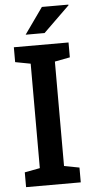

<svg xmlns="http://www.w3.org/2000/svg" viewBox="-60 -937 464 972"><g transform="rotate(-5 171.5 -451.0)"><path d="M32.2 0V-75.2L109.9 -89.8V-620.6L32.2 -635.3V-710.9H310.1V-635.3L232.9 -620.6V-89.8L310.1 -75.2V0ZM97.2 -769 191.4 -901.9H325.7L326.7 -898.9L193.4 -769H101.1Z"/></g></svg>

Font: Roboto Slab LO Medium
Style: Regular
Weight: 500
Designer: Google
Version: Version 2.000